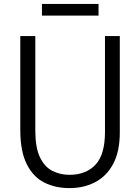

<svg xmlns="http://www.w3.org/2000/svg" viewBox="-20 -953 719 984"><path d="M336 11Q263 11 206 -18Q149 -47 116.5 -113Q84 -179 84 -286V-768H161V-284Q161 -197 184.5 -147.5Q208 -98 248 -77.5Q288 -57 336 -57Q420 -57 469 -108.5Q518 -160 518 -277V-768H594V-275Q594 -177 560.5 -114Q527 -51 469 -20Q411 11 336 11ZM485 -933V-873H195V-933Z"/></svg>

Font: Yaldevi
Style: Regular
Weight: 400
Designer: Sol Matas, Rajitha Manaperi, Kosala Senevirathne
Foundry: Mooniak
Version: Version 1.100